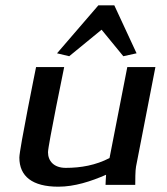

<svg xmlns="http://www.w3.org/2000/svg" viewBox="-20 -697 631 724"><path d="M53 -103C53 -32 102 7 200 7C261 7 323 -13 380 -38C379 -28 378 0 378 0H490C490 -15 490 -54 493 -69L566 -444H460L393 -101C341 -74 285 -64 228 -64C183 -64 161 -90 161 -123C161 -148 222 -444 222 -444H116C116 -444 53 -134 53 -103ZM195 -496 241 -485 363 -585 445 -485 495 -496 411 -677H351Z"/></svg>

Font: KpSans
Style: BoldItalic
Weight: 700
Italic angle: -11°
Version: Version 0.66